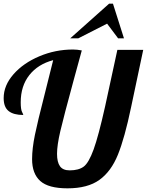

<svg xmlns="http://www.w3.org/2000/svg" viewBox="-25 -1020 801 1047"><path d="M570 -1000H591L651 -811H619L559 -891L402 -811H358ZM150 -152Q150 -210 165.5 -285Q181 -360 215 -492L232 -560L265 -692Q182 -670 135 -610.5Q88 -551 88 -462Q88 -424 95 -410Q102 -396 102 -393Q49 -393 22 -414.5Q-5 -436 -5 -485Q-5 -554 48.5 -615Q102 -676 189.5 -713Q277 -750 373 -750Q395 -750 421 -745L377 -584Q322 -382 304 -305Q286 -228 286 -181Q286 -136 302 -113.5Q318 -91 355 -91Q404 -91 431.5 -111.5Q459 -132 485.5 -205Q512 -278 548 -439L615 -748H756L690 -436Q655 -268 618 -176.5Q581 -85 517 -39Q453 7 343 7Q239 7 194.5 -33Q150 -73 150 -152Z"/></svg>

Font: Lobster
Style: Regular
Weight: 400
Designer: Impallari Type
Foundry: Impallari Type
Version: Version 2.100